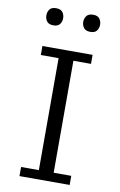

<svg xmlns="http://www.w3.org/2000/svg" viewBox="-100 -979 644 1034"><g transform="rotate(10 222.0 -461.5)"><path d="M83 0.5V-49.3H180.2V-661.6H83V-710.9H357.4V-661.6H261.2V-49.3H357.4V0.5ZM323.7 -830.6Q298.8 -830.6 287.8 -844.5Q276.9 -858.4 276.9 -877.4Q276.9 -896 287.6 -910.2Q298.3 -924.3 323.7 -924.3Q348.1 -924.3 358.6 -910.2Q369.1 -896 369.1 -877.4Q369.1 -858.4 358.6 -844.5Q348.1 -830.6 323.7 -830.6ZM121.1 -830.6Q96.7 -830.6 85.9 -844.7Q75.2 -858.9 75.2 -877.4Q75.2 -896 85.4 -910.2Q95.7 -924.3 121.1 -924.3Q146 -924.3 156.5 -910.2Q167 -896 167 -877.4Q167 -858.4 156.5 -844.5Q146 -830.6 121.1 -830.6Z"/></g></svg>

Font: Comme Light
Style: Regular
Weight: 300
Version: Version 1.000;gftools[0.9.27]